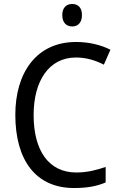

<svg xmlns="http://www.w3.org/2000/svg" viewBox="-20 -935 604 965"><path d="M343 -915C314 -915 293 -897 293 -859C293 -821 314 -802 343 -802C371 -802 392 -821 392 -859C392 -897 372 -915 343 -915ZM362 -646C416 -646 463 -630 502 -610L535 -685C486 -710 426 -724 362 -724C163 -724 57 -569 57 -358C57 -131 159 10 352 10C419 10 466 1 511 -18V-96C465 -80 417 -68 364 -68C224 -68 149 -179 149 -357C149 -527 225 -646 362 -646Z"/></svg>

Font: Noto Sans Malayalam SemiCondensed
Style: Regular
Weight: 400
Width: 4
Designer: Jelle Bosma - Monotype Design Team
Foundry: Monotype Imaging Inc.
Version: Version 2.104